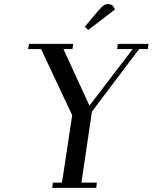

<svg xmlns="http://www.w3.org/2000/svg" viewBox="-20 -916 744 936"><path d="M117.2 -676.8 121.1 -702.1H336.9L333 -676.8H289.1L416 -400.9L627 -676.8H550.8L554.2 -702.1H704.1L700.2 -676.8H658.2L428.2 -372.1L377 -25.9H452.1L449.2 0H234.9L237.8 -25.9H282.2L332 -354L180.2 -676.8ZM393.1 -785.2 459 -863.8Q477.1 -883.8 485.8 -889.9Q494.6 -896 507.8 -896Q513.2 -896 518.6 -894.3Q523.9 -892.6 526.4 -890.6L528.8 -889.2L541 -870.1L410.2 -770Z"/></svg>

Font: Dehuti
Style: Bold-Italic
Weight: 700
Version: Version 1.2